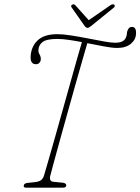

<svg xmlns="http://www.w3.org/2000/svg" viewBox="-20 -865 647 885"><path d="M211 -52Q207 -28.5 226.5 -27L268 -23Q285.5 -21 285.5 -11Q285.5 0 270 0H100Q87.5 0 89.5 -10Q91 -20.5 108 -22L141 -25.5Q160 -27.5 169.8 -35Q179.5 -42.5 184.5 -61.5Q189.5 -78.5 201.8 -121Q214 -163.5 230.8 -222.2Q247.5 -281 265.8 -346.5Q284 -412 301.8 -475Q319.5 -538 334 -589.5Q348.5 -641 357.5 -671Q326 -677 296.8 -681.2Q267.5 -685.5 244 -685.5Q194 -685.5 175.8 -671Q157.5 -656.5 157 -633Q156.5 -624 162.8 -613.2Q169 -602.5 168 -589Q167.5 -582 161.5 -575.5Q155.5 -569 145.5 -569Q121 -569 121 -601Q122.5 -649 152.8 -678.2Q183 -707.5 244 -707.5Q270.5 -707.5 308.5 -701.5Q346.5 -695.5 386.2 -687.8Q426 -680 459.2 -674Q492.5 -668 509.5 -668Q531.5 -668 543 -673.8Q554.5 -679.5 559.5 -690Q564.5 -701 564.8 -708.5Q565 -716 566.5 -720.5Q572.5 -741 588 -741Q608.5 -741 607 -710.5Q606.5 -682.5 583.2 -663.2Q560 -644 521 -644Q497 -644 460 -651Q423 -658 382.5 -666Q374 -636.5 359 -584.8Q344 -533 326 -469Q308 -405 289.5 -338.5Q271 -272 254.5 -212.8Q238 -153.5 226.5 -110.5Q215 -67.5 211 -52ZM400.5 -745.5Q389 -736.5 384 -736.5Q377 -736.5 370 -745.5L310 -831Q304.5 -839 313 -843.5Q321 -848 328 -840L389 -772L487.5 -840Q500 -848.5 506.5 -843.5Q509 -841.5 508.8 -837.5Q508.5 -833.5 506 -831Z"/></svg>

Font: Fraunces 144pt S100 Thin
Style: Italic
Weight: 100
Italic angle: -16°
Version: Version 1.000; ttfautohint (v1.8.3)